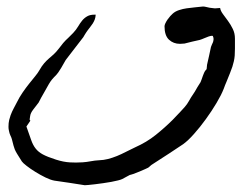

<svg xmlns="http://www.w3.org/2000/svg" viewBox="-20 -208 747 575"><path d="M472.7 -129.4Q472.7 -132.8 475.3 -138.4Q478 -144 481.9 -149.7Q485.8 -155.3 490 -159.9Q494.1 -164.6 497.1 -167Q504.4 -173.8 516.1 -177.7Q527.8 -181.6 539.1 -183.1Q551.3 -184.6 563.5 -186Q575.7 -187.5 587.9 -188.5Q591.8 -188.5 596.7 -187.3Q601.6 -186 607.9 -184.8Q614.3 -183.6 622.1 -183.1H626Q631.8 -183.1 639.2 -184.1Q640.6 -175.3 647.7 -165.8Q654.8 -156.2 662.8 -145.3Q670.9 -134.3 677.2 -121.3Q683.6 -108.4 683.6 -92.3Q683.6 -74.7 683.6 -62.5Q683.6 -50.3 682.9 -41.3Q682.1 -32.2 680.4 -24.7Q678.7 -17.1 676 -8.5Q673.3 0 668.9 10.7Q664.6 21.5 658.2 37.1Q655.3 43.5 654.1 46.9Q652.8 50.3 649.9 58.1Q642.6 76.7 628.2 100.8Q613.8 125 596.4 148.9Q579.1 172.9 561 193.1Q543 213.4 528.8 223.6Q508.3 237.3 487.5 251Q466.8 264.6 445.3 278.3Q437 283.2 433.6 285.9Q430.2 288.6 428.7 290Q427.2 291.5 426.5 292.2Q425.8 293 423.3 294.4Q420.9 295.9 415 298.3Q409.2 300.8 397.9 305.7Q384.8 311 379.2 313Q373.5 314.9 371.3 315.4Q369.1 315.9 368.9 315.9Q368.7 315.9 367.4 316.7Q366.2 317.4 361.6 319.8Q356.9 322.3 346.2 328.1Q342.3 330.1 333.5 332.3Q324.7 334.5 313.2 336.7Q301.8 338.9 288.8 340.6Q275.9 342.3 264.6 343.8Q253.4 345.2 245.1 345.9Q236.8 346.7 233.9 346.7Q211.4 342.8 188.5 339.6Q165.5 336.4 143.1 333Q131.8 331.1 116.2 323.5Q100.6 315.9 85.7 306.6Q70.8 297.4 59.6 288.6Q48.3 279.8 45.4 275.4Q35.2 259.3 30.8 252Q26.4 244.6 24.2 239.3Q22 233.9 20.5 228Q19 222.2 15.6 209Q14.2 203.6 11.2 197.8Q8.3 191.9 6.8 183.6Q5.4 178.2 5.4 171.9Q5.4 168.5 5.9 160.9Q6.3 153.3 11.7 137.2Q16.1 125.5 21.2 116.2Q26.4 106.9 31.2 97.2Q38.1 83 47.9 68.8Q57.6 54.7 67.6 42.2Q77.6 29.8 85.7 19.8Q93.8 9.8 96.7 4.4Q105 -10.3 112.3 -18.6Q119.6 -26.9 126.7 -33Q133.8 -39.1 140.9 -45.4Q147.9 -51.8 155.8 -62Q165 -74.2 169.2 -79.1Q173.3 -84 176.8 -87.4Q180.2 -90.8 184.8 -95Q189.5 -99.1 199.2 -109.4Q208 -118.7 213.9 -128.7Q219.7 -138.7 226.3 -146.7Q232.9 -154.8 242.2 -159.7Q250 -164.1 263.7 -164.1H266.6Q266.1 -155.8 263.7 -149.4Q261.2 -143.1 257.8 -137.7Q254.4 -132.3 250.2 -127.2Q246.1 -122.1 242.2 -116.7Q239.7 -113.3 238.3 -111.1Q236.8 -108.9 235.6 -106.9Q234.4 -105 232.9 -102.5Q231.4 -100.1 229.5 -96.7Q216.8 -79.6 203.1 -62.5Q189.5 -45.4 176.8 -28.3Q168.5 -13.2 163.1 -4.4Q157.7 4.4 154.1 9.5Q150.4 14.6 147.7 17.3Q145 20 142.1 22.9Q139.2 25.9 135.5 30.3Q131.8 34.7 126.5 43.5Q119.1 57.1 111.1 70.8Q103 84.5 95.7 99.1Q87.4 109.9 79.3 120.4Q71.3 130.9 70.3 139.6Q68.8 146.5 68.8 149.4Q68.8 150.9 69.6 151.9Q70.3 152.8 70.8 152.8V153.3Q70.8 153.8 69.1 156.2Q67.4 158.7 59.1 170.9Q67.9 195.3 73.2 210.9Q78.6 226.6 86.7 236.8Q94.7 247.1 108.2 254.4Q121.6 261.7 147.5 270Q170.4 277.3 189.5 278.3Q198.7 278.8 207.5 278.8Q215.8 278.8 227.5 278.1Q239.3 277.3 252 274.9Q264.6 272.5 275.9 272Q290.5 271.5 303.7 268.1Q316.9 264.6 330.1 259.3Q343.3 253.9 356.4 247.1Q369.6 240.2 384.3 233.4Q419.4 217.8 446.5 196Q473.6 174.3 497.1 150.9Q511.2 136.2 519.5 127.4Q527.8 118.7 532.7 113Q537.6 107.4 540 103.8Q542.5 100.1 545.2 95.5Q547.9 90.8 551.8 84.2Q555.7 77.6 563.5 66.4Q567.4 59.6 571.5 52.5Q575.7 45.4 580.6 38.1Q582 34.2 584 29.3Q585.9 24.4 587.4 19.5Q591.8 7.8 594 4.6Q596.2 1.5 597.4 0.7Q598.6 0 598.9 -2Q599.1 -3.9 600.1 -14.2Q603.5 -27.8 606.2 -41.3Q608.9 -54.7 611.8 -67.4Q613.3 -71.8 614.7 -74.7Q616.2 -77.6 617.4 -80.6Q618.7 -83.5 619.1 -86.9Q619.6 -88.9 619.6 -90.8Q619.6 -93.3 619.1 -95.7Q618.7 -95.7 618.7 -96.2Q618.2 -96.7 618.2 -97.7Q618.2 -101.1 614.3 -100.8Q610.4 -100.6 604.5 -98.6Q598.6 -96.7 591.6 -93.5Q584.5 -90.3 578.1 -88.4Q569.3 -86.4 555.4 -83.3Q541.5 -80.1 532.7 -77.6Q525.4 -76.7 519 -76.7Q499.5 -76.7 486.1 -89.1Q472.7 -101.6 472.7 -129.4Z"/></svg>

Font: DimaRavanNevis
Style: regular
Weight: 400
Designer: R.Balvardi
Foundry: Dima Software Group
Version: Version 1.00;May 26, 2019;FontCreator 11.5.0.2427 64-bit